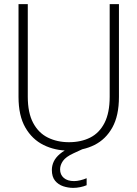

<svg xmlns="http://www.w3.org/2000/svg" viewBox="-20 -720 668 933"><path d="M315 12Q247 12 191.5 -15.5Q136 -43 103 -100.5Q70 -158 70 -249V-700H115V-250Q115 -172 141 -123Q167 -74 212.5 -51.5Q258 -29 315 -29Q374 -29 418.5 -51.5Q463 -74 488 -123Q513 -172 513 -250V-700H558V-249Q558 -158 526 -100.5Q494 -43 439 -15.5Q384 12 315 12ZM336 193Q311 193 287 185Q263 177 247.5 158Q232 139 232 106Q232 85 241 65.5Q250 46 271 28Q292 10 327 -5L385 -31L400 -4L337 25Q300 42 286 62Q272 82 272 103Q272 129 290 144.5Q308 160 340 160Q354 160 370.5 156Q387 152 401 146V180Q387 186 369.5 189.5Q352 193 336 193Z"/></svg>

Font: DM Sans 16pt ExtraLight
Style: Regular
Weight: 250
Version: Version 4.004;gftools[0.9.30]